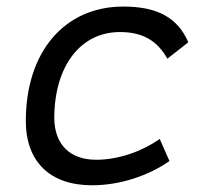

<svg xmlns="http://www.w3.org/2000/svg" viewBox="-20 -547 626 577"><path d="M268.6 -66.9C189.9 -66.9 143.6 -113.3 143.1 -192.4C143.6 -348.1 221.7 -450.7 340.3 -450.7C406.2 -450.7 451.7 -426.8 482.9 -370.6L545.9 -419.9C514.2 -493.7 453.1 -527.3 350.6 -527.3C173.8 -527.3 57.6 -391.1 57.6 -183.6C57.6 -61 130.4 9.8 256.3 9.8C341.3 9.8 425.8 -19 489.3 -63L460 -129.4C406.2 -91.8 336.4 -66.9 268.6 -66.9Z"/></svg>

Font: Cascadia Mono SemiLight
Style: Italic
Weight: 350
Italic angle: -10°
Monospace: yes
Designer: Aaron Bell
Foundry: Saja Typeworks
Version: Version 2404.023